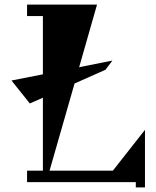

<svg xmlns="http://www.w3.org/2000/svg" viewBox="-20 -794 682 837"><path d="M472 -50 612 -228V23H572V0H98V-50H167V-368L110 -343L30 -443L167 -470V-724H98V-774H403L325 -501L470 -530L440 -490L305 -430L196 -50Z"/></svg>

Font: Chokokutai
Style: Regular
Weight: 400
Designer: 108号,108go
Foundry: Font Zone 108
Version: Version 1.000; ttfautohint (v1.8.3)